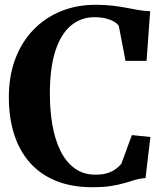

<svg xmlns="http://www.w3.org/2000/svg" viewBox="-20 -772 691 803"><path d="M366.5 11Q279 11 213.2 -16Q147.5 -43 104 -92.8Q60.5 -142.5 38.8 -211.5Q17 -280.5 17 -365Q17 -454 43.8 -525.2Q70.5 -596.5 119.5 -647.2Q168.5 -698 234.8 -725Q301 -752 380 -752Q419.5 -752 450.8 -748.2Q482 -744.5 508 -739.5Q534 -734.5 558.2 -730.2Q582.5 -726 608 -725L593 -517.5H505L477 -663Q471.5 -672.5 458.2 -680.8Q445 -689 424.2 -694.5Q403.5 -700 374.5 -700Q318 -700 276 -664.5Q234 -629 211.2 -557.8Q188.5 -486.5 188.5 -379.5Q188.5 -310 199.2 -248.8Q210 -187.5 233 -141Q256 -94.5 292.2 -68Q328.5 -41.5 379 -41.5Q409 -41.5 430 -48.2Q451 -55 465 -65.8Q479 -76.5 487.5 -87L531.5 -207L609 -199L588.5 -27Q566 -26 546.2 -20Q526.5 -14 503 -7Q479.5 0 446.8 5.5Q414 11 366.5 11Z"/></svg>

Font: Merriweather 60pt
Style: Bold
Weight: 700
Version: Version 2.100